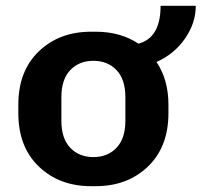

<svg xmlns="http://www.w3.org/2000/svg" viewBox="-20 -630 693 660"><path d="M653 -610Q653 -551 616 -497.5Q579 -444 518 -417Q559 -356 559 -270V-241Q559 -125 488.5 -57.5Q418 10 309 10H293Q184 10 113.5 -57.5Q43 -125 43 -241V-270Q43 -386 113.5 -453.5Q184 -521 293 -521H309Q394 -521 456 -480Q532 -500 532 -610ZM411 -215V-296Q411 -357 380.5 -389Q350 -421 301 -421Q252 -421 221.5 -389Q191 -357 191 -296V-215Q191 -154 221.5 -122Q252 -90 301 -90Q350 -90 380.5 -122Q411 -154 411 -215Z"/></svg>

Font: Chivo
Style: Bold
Weight: 700
Designer: Hector Gatti
Foundry: Omnibus-Type
Version: Version 1.007;PS 001.007;hotconv 1.0.88;makeotf.lib2.5.64775